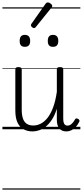

<svg xmlns="http://www.w3.org/2000/svg" viewBox="-20 -1071 686 1591"><path d="M250 18Q209 18 176.5 1Q144 -16 125.5 -54.5Q107 -93 107 -156V-496Q107 -506 113 -510.5Q119 -515 132 -515Q146 -515 153 -510.5Q160 -506 160 -496V-163Q160 -120 169.5 -90.5Q179 -61 200.5 -46Q222 -31 256 -31Q287 -31 317 -46Q347 -61 373.5 -94Q400 -127 420 -180.5Q440 -234 451 -310V-497Q451 -507 457.5 -511Q464 -515 478 -515Q491 -515 497.5 -511Q504 -507 504 -497V-91Q504 -72 507 -58.5Q510 -45 518 -37.5Q526 -30 539 -30Q551 -30 561 -35.5Q571 -41 581.5 -52.5Q592 -64 602 -82Q607 -90 613.5 -90Q620 -90 628 -85Q636 -81 638 -74.5Q640 -68 636 -61Q625 -37 608 -19Q591 -1 571.5 8.5Q552 18 531 18Q511 18 496.5 12Q482 6 472 -6Q462 -18 456.5 -35.5Q451 -53 451 -77V-170Q434 -116 410.5 -80Q387 -44 360 -22.5Q333 -1 304.5 8.5Q276 18 250 18ZM186 -683Q164 -683 153.5 -695Q143 -707 143 -732Q143 -757 153.5 -769.5Q164 -782 186 -782Q208 -782 219 -769.5Q230 -757 230 -732Q230 -707 219 -695Q208 -683 186 -683ZM419 -683Q397 -683 386.5 -695Q376 -707 376 -732Q376 -757 386.5 -769.5Q397 -782 419 -782Q441 -782 452 -769.5Q463 -757 463 -732Q463 -707 452 -695Q441 -683 419 -683ZM262 -838Q255 -838 245.5 -846Q236 -854 236 -861Q236 -863 237 -866Q238 -869 240 -873L359 -1042Q363 -1047 367 -1049Q371 -1051 376 -1051Q383 -1051 391.5 -1046.5Q400 -1042 406.5 -1035Q413 -1028 413 -1022Q413 -1017 411.5 -1014.5Q410 -1012 406 -1007L276 -846Q269 -838 262 -838ZM0 490H646V500H0ZM0 -20H646V0H0ZM0 -505H646V-500H0ZM0 -1010H646V-1000H0Z"/></svg>

Font: Playwrite PE Guides
Style: Regular
Weight: 400
Designer: Veronika Burian, José Scaglione
Foundry: TypeTogether
Version: Version 1.003